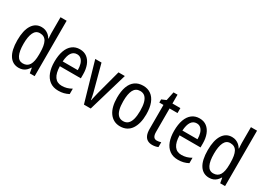

<svg xmlns="http://www.w3.org/2000/svg" viewBox="-11 -1516 3142 2281"><g transform="rotate(30 1560.0 -375.0)"><path d="M222 10Q138 10 92 -60.5Q46 -131 46 -268Q46 -403 92 -475Q138 -547 220 -547Q250 -547 274.5 -537.5Q299 -528 319.5 -510.5Q340 -493 354 -468H358Q357 -488 355.5 -507.5Q354 -527 354 -543V-760H438V0H371L359 -69H354Q340 -45 321 -27Q302 -9 277.5 0.5Q253 10 222 10ZM239 -60Q299 -60 327 -106Q355 -152 355 -246V-272Q355 -374 328 -424Q301 -474 238 -474Q183 -474 157 -420Q131 -366 131 -267Q131 -166 157.5 -113Q184 -60 239 -60Z M746 -546Q805 -546 845 -515Q885 -484 905.5 -430Q926 -376 926 -308V-252H638Q640 -157 673.5 -109Q707 -61 772 -61Q808 -61 840 -70Q872 -79 905 -98V-24Q873 -7 839.5 1.5Q806 10 765 10Q695 10 648 -25Q601 -60 578 -121.5Q555 -183 555 -265Q555 -355 577.5 -417.5Q600 -480 643 -513Q686 -546 746 -546ZM746 -478Q698 -478 671 -438Q644 -398 639 -318H846Q846 -363 835.5 -399Q825 -435 802.5 -456.5Q780 -478 746 -478Z M1114 0 959 -537H1045L1130 -219Q1136 -198 1141.5 -175.5Q1147 -153 1151.5 -131Q1156 -109 1159 -89H1163Q1165 -102 1169 -120.5Q1173 -139 1178.5 -160.5Q1184 -182 1189 -204L1278 -537H1365L1207 0Z M1814 -269Q1814 -205 1801 -154Q1788 -103 1763 -66Q1738 -29 1700 -9.5Q1662 10 1612 10Q1565 10 1528 -9.5Q1491 -29 1465 -65.5Q1439 -102 1426 -153.5Q1413 -205 1413 -269Q1413 -358 1435.5 -420Q1458 -482 1503 -514.5Q1548 -547 1614 -547Q1676 -547 1721 -515Q1766 -483 1790 -421.5Q1814 -360 1814 -269ZM1498 -269Q1498 -202 1510.5 -155.5Q1523 -109 1548.5 -85.5Q1574 -62 1614 -62Q1654 -62 1679.5 -85.5Q1705 -109 1717.5 -155.5Q1730 -202 1730 -269Q1730 -337 1717.5 -382.5Q1705 -428 1679.5 -451.5Q1654 -475 1614 -475Q1553 -475 1525.5 -422.5Q1498 -370 1498 -269Z M2077 -62Q2091 -62 2106 -65Q2121 -68 2133 -72V-6Q2118 1 2097.5 5.5Q2077 10 2054 10Q2017 10 1990 -5.5Q1963 -21 1948.5 -54Q1934 -87 1934 -140V-469H1877V-512L1938 -538L1963 -658H2018V-537H2127V-469H2018V-147Q2018 -105 2032 -83.5Q2046 -62 2077 -62Z M2388 -546Q2447 -546 2487 -515Q2527 -484 2547.5 -430Q2568 -376 2568 -308V-252H2280Q2282 -157 2315.5 -109Q2349 -61 2414 -61Q2450 -61 2482 -70Q2514 -79 2547 -98V-24Q2515 -7 2481.5 1.5Q2448 10 2407 10Q2337 10 2290 -25Q2243 -60 2220 -121.5Q2197 -183 2197 -265Q2197 -355 2219.5 -417.5Q2242 -480 2285 -513Q2328 -546 2388 -546ZM2388 -478Q2340 -478 2313 -438Q2286 -398 2281 -318H2488Q2488 -363 2477.5 -399Q2467 -435 2444.5 -456.5Q2422 -478 2388 -478Z M2834 10Q2750 10 2704 -60.5Q2658 -131 2658 -268Q2658 -403 2704 -475Q2750 -547 2832 -547Q2862 -547 2886.5 -537.5Q2911 -528 2931.5 -510.5Q2952 -493 2966 -468H2970Q2969 -488 2967.5 -507.5Q2966 -527 2966 -543V-760H3050V0H2983L2971 -69H2966Q2952 -45 2933 -27Q2914 -9 2889.5 0.5Q2865 10 2834 10ZM2851 -60Q2911 -60 2939 -106Q2967 -152 2967 -246V-272Q2967 -374 2940 -424Q2913 -474 2850 -474Q2795 -474 2769 -420Q2743 -366 2743 -267Q2743 -166 2769.5 -113Q2796 -60 2851 -60Z"/></g></svg>

Font: Noto Sans Khmer Condensed
Style: Regular
Weight: 400
Width: 3
Designer: Danh Hong and the Monotype Design Team
Foundry: Monotype Imaging Inc.
Version: Version 2.004